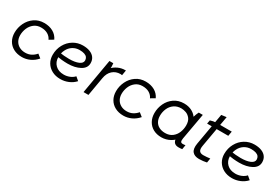

<svg xmlns="http://www.w3.org/2000/svg" viewBox="60 -1573 3639 2504"><g transform="rotate(30 1880.0 -321.5)"><path d="M55 -223Q55 -299 88.5 -368.5Q122 -438 184.5 -481.5Q247 -525 330 -525Q408 -525 465 -493Q522 -461 550 -401L485 -363Q466 -405 425 -429Q384 -453 324 -453Q263 -453 220 -419.5Q177 -386 156 -335Q135 -284 135 -230Q135 -181 156 -143.5Q177 -106 215.5 -85Q254 -64 304 -64Q354 -64 393 -84.5Q432 -105 461 -140L515 -97Q471 -46 414 -19.5Q357 7 295 7Q223 7 168.5 -22Q114 -51 84.5 -103Q55 -155 55 -223Z M630 -220Q630 -305 668 -374.5Q706 -444 771 -483.5Q836 -523 914 -523Q976 -523 1021 -505Q1066 -487 1090 -453Q1114 -419 1114 -372Q1114 -298 1039 -257.5Q964 -217 855 -217Q772 -217 669 -235L680 -294Q769 -280 841 -280Q929 -280 981.5 -302.5Q1034 -325 1034 -366Q1034 -392 1020.5 -411Q1007 -430 978 -440Q949 -450 905 -450Q849 -450 804 -421.5Q759 -393 734 -342.5Q709 -292 709 -231Q709 -159 756 -113.5Q803 -68 883 -68Q929 -68 971 -85.5Q1013 -103 1038 -132L1090 -88Q1049 -43 992 -19Q935 5 872 5Q800 5 745 -24.5Q690 -54 660 -105Q630 -156 630 -220Z M1312 -520H1370Q1373 -501 1373.5 -474.5Q1374 -448 1371 -427L1357 -433Q1395 -474 1445 -497Q1495 -520 1552 -520H1560L1547 -442Q1537 -445 1524 -445Q1453 -445 1405 -401.5Q1357 -358 1344 -279L1296 0H1222Z M1583 -223Q1583 -299 1616.5 -368.5Q1650 -438 1712.5 -481.5Q1775 -525 1858 -525Q1936 -525 1993 -493Q2050 -461 2078 -401L2013 -363Q1994 -405 1953 -429Q1912 -453 1852 -453Q1791 -453 1748 -419.5Q1705 -386 1684 -335Q1663 -284 1663 -230Q1663 -181 1684 -143.5Q1705 -106 1743.5 -85Q1782 -64 1832 -64Q1882 -64 1921 -84.5Q1960 -105 1989 -140L2043 -97Q1999 -46 1942 -19.5Q1885 7 1823 7Q1751 7 1696.5 -22Q1642 -51 1612.5 -103Q1583 -155 1583 -223Z M2571 -115 2595 -113 2622 -423Q2623 -428 2627 -443Q2637 -480 2657 -520H2718L2648 -127Q2642 -91 2649 -76Q2656 -61 2680 -61Q2703 -61 2720 -65L2709 1Q2682 5 2653 5Q2604 5 2583 -26.5Q2562 -58 2571 -115ZM2668 -301Q2668 -204 2628.5 -135Q2589 -66 2526.5 -31Q2464 4 2394 4Q2323 4 2270 -25Q2217 -54 2188 -106.5Q2159 -159 2159 -227Q2159 -303 2191.5 -372Q2224 -441 2286.5 -484.5Q2349 -528 2434 -528Q2504 -528 2557 -499Q2610 -470 2639 -418Q2668 -366 2668 -301ZM2239 -233Q2239 -182 2259.5 -145Q2280 -108 2318.5 -88.5Q2357 -69 2409 -69Q2472 -69 2515 -101.5Q2558 -134 2578.5 -185.5Q2599 -237 2599 -292Q2599 -356 2571 -392Q2543 -428 2505.5 -441Q2468 -454 2435 -454Q2372 -454 2327.5 -422.5Q2283 -391 2261 -340Q2239 -289 2239 -233Z M2842 -159 2926 -640 3002 -650 2918 -172Q2908 -116 2925 -92Q2942 -68 2985 -68Q3005 -68 3037.5 -70.5Q3070 -73 3087 -76L3076 -10Q3056 -5 3022.5 -1Q2989 3 2962 3Q2892 3 2860 -36Q2828 -75 2842 -159ZM2919 -520H3154L3142 -450H2823L2833 -504Q2854 -511 2877.5 -515.5Q2901 -520 2919 -520Z M3214 -220Q3214 -305 3252 -374.5Q3290 -444 3355 -483.5Q3420 -523 3498 -523Q3560 -523 3605 -505Q3650 -487 3674 -453Q3698 -419 3698 -372Q3698 -298 3623 -257.5Q3548 -217 3439 -217Q3356 -217 3253 -235L3264 -294Q3353 -280 3425 -280Q3513 -280 3565.5 -302.5Q3618 -325 3618 -366Q3618 -392 3604.5 -411Q3591 -430 3562 -440Q3533 -450 3489 -450Q3433 -450 3388 -421.5Q3343 -393 3318 -342.5Q3293 -292 3293 -231Q3293 -159 3340 -113.5Q3387 -68 3467 -68Q3513 -68 3555 -85.5Q3597 -103 3622 -132L3674 -88Q3633 -43 3576 -19Q3519 5 3456 5Q3384 5 3329 -24.5Q3274 -54 3244 -105Q3214 -156 3214 -220Z"/></g></svg>

Font: Fixel Italic Variable Display Thin
Style: Italic
Weight: 100
Italic angle: -10°
Designer: AlfaBravo + MacPaw
Foundry: Kyrylo Tkachov, Marchela Mozhyna, Serhii Makarenko, Maria Weinstein, Zakhar Kryvoshyya
Version: Version 1.210;Glyphs 3.2 (3217)